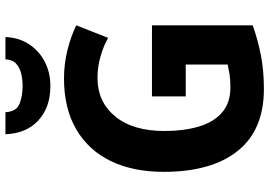

<svg xmlns="http://www.w3.org/2000/svg" viewBox="-162 -883 989 705"><g transform="rotate(-90 332.5 -530.5)"><path d="M331 -467H592V-97Q538 -78 482 -67Q426 -56 358 -56Q208 -56 131 -152Q54 -248 54 -424Q54 -536 93.5 -618Q133 -700 210 -745Q287 -790 397 -790Q450 -790 500.5 -777.5Q551 -765 592 -745L546 -628Q516 -645 477.5 -656Q439 -667 399 -667Q311 -667 257.5 -602Q204 -537 204 -421Q204 -351 220 -296Q236 -241 271.5 -210Q307 -179 364 -179Q393 -179 411.5 -182Q430 -185 448 -189V-343H331ZM549 -1005Q547 -956 523 -919Q499 -882 459 -861Q419 -840 369 -840Q291 -840 243 -884Q195 -928 192 -1005H273Q275 -965 303.5 -953.5Q332 -942 370 -942Q392 -942 414 -947Q436 -952 451 -965.5Q466 -979 467 -1005Z"/></g></svg>

Font: Noto Sans Malayalam UI SemiCondensed
Style: Bold
Weight: 700
Width: 4
Designer: Jelle Bosma - Monotype Design Team
Foundry: Monotype Imaging Inc.
Version: Version 2.104; ttfautohint (v1.8.4.7-5d5b)